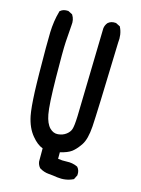

<svg xmlns="http://www.w3.org/2000/svg" viewBox="-132 -834 763 1041"><g transform="rotate(15 250.0 -313.5)"><path d="M294.4 130.9Q271.5 127 245.6 125Q231.9 124 218.8 119.6Q205.6 115.2 193.8 107.9L192.9 106.9L191.9 106Q186 99.1 182.4 90.8Q178.7 82.5 177.7 73.2V72.8V72.3V-0.5Q147 -11.2 116.7 -47.9Q82.5 -88.4 69.3 -153.3Q67.4 -164.1 65.4 -177.7Q63.5 -191.4 62 -208Q60.5 -224.6 59.3 -244.1Q58.1 -263.7 57.1 -286.1Q56.2 -308.6 55.7 -333.7Q55.2 -358.9 54.7 -387.7Q52.7 -557.6 54.7 -619.1Q55.7 -649.9 60.1 -679.9Q64.5 -710 72.8 -738.8L73.2 -741.7L75.7 -743.7Q84 -751 94.7 -753.9Q105.5 -756.8 118.2 -755.9H120.1L121.6 -754.9L141.1 -745.1L143.6 -743.7L145 -741.7Q160.6 -717.3 156.2 -684.6Q152.3 -637.7 149.4 -589.8Q146.5 -542 148.4 -388.7Q149.4 -313 152.3 -261.7Q155.3 -210.4 160.2 -185.5Q169.4 -136.7 191.4 -114.3Q212.4 -93.3 237.8 -95.7Q264.6 -98.1 283.2 -112.3Q301.3 -126 307.1 -143.6Q313.5 -163.1 315.4 -218.3Q317.4 -274.9 327.1 -712.9V-713.4V-713.9Q328.1 -723.1 331.8 -731.4Q335.4 -739.7 341.3 -746.6L341.8 -747.1L342.3 -747.6Q358.9 -762.2 384.8 -759.8H386.7L388.2 -758.8L407.7 -749L410.6 -747.6L412.1 -744.6Q430.7 -707 424.8 -659.2Q418.9 -456.1 414.8 -337.9Q410.6 -219.7 408.2 -185.1Q403.3 -112.8 380.9 -79.1Q376.5 -72.8 372.1 -66.7Q367.7 -60.5 363.3 -55.4Q358.9 -50.3 354.5 -45.7Q350.1 -41 345.5 -36.9Q340.8 -32.7 336.4 -29.3Q325.7 -21.5 309.8 -15.1Q293.9 -8.8 273.4 -3.9V32.7Q296.9 36.6 321.8 35.2Q354.5 33.2 381.8 45.9L383.8 46.9L385.3 48.3Q399.9 64.9 397.5 90.8V92.8L396.5 94.2L386.7 113.8L385.3 116.7L382.3 118.2Q342.3 137.2 294.4 130.9Z"/></g></svg>

Font: NaikaiFont
Style: Bold
Weight: 700
Version: Version 1.89